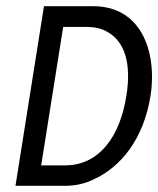

<svg xmlns="http://www.w3.org/2000/svg" viewBox="-20 -600 511 620"><path d="M30 0H189C221 0 252 -6 281 -20C372 -61 444 -153 466 -290C473 -335 472 -375 466 -411C449 -508 390 -580 281 -580H122ZM113 -66 184 -513H261C286 -513 307 -508 325 -498C383 -467 405 -395 388 -290C367 -158 300 -66 190 -66Z"/></svg>

Font: Charger Sport
Style: NrwObl
Weight: 400
Designer: Jasper
Foundry: Cannot Into Space Fonts
Version: Version 1.1